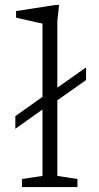

<svg xmlns="http://www.w3.org/2000/svg" viewBox="-20 -762 405 782"><path d="M213.5 -45.5 295.5 -33V0H69.5V-33L153 -45.5V-316L42.5 -237.5V-289L153 -367.5V-666Q146.5 -667 128.2 -671.2Q110 -675.5 87.5 -680.5Q65 -685.5 45.5 -690V-717L207.5 -742H220.5L213.5 -674.5V-405L330.5 -487.5V-436L213.5 -353.5Z"/></svg>

Font: Newsreader Caption Light
Style: Regular
Weight: 300
Designer: Hugues Gentile
Foundry: Production Type
Version: Version 1.001